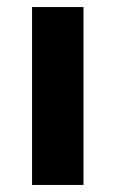

<svg xmlns="http://www.w3.org/2000/svg" viewBox="-20 -525 328 545"><path d="M71 0V-505H217V0Z"/></svg>

Font: Geologica Cursive SemiBold
Style: Regular
Weight: 600
Designer: Sindre Bremnes, Frode Helland
Foundry: Monokrom Skriftforlag AS
Version: Version 1.010;gftools[0.9.28]